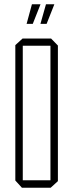

<svg xmlns="http://www.w3.org/2000/svg" viewBox="-20 -882 343 902"><path d="M87 -667V-701H220L252 -668V-667ZM83 0 52 -34V-35H217V0ZM52 -35V-670L86 -701H87V-35ZM217 0V-667H252V-31L218 0ZM170 -770 196 -862H235V-861L199 -770ZM105 -770 130 -862H170V-861L134 -770Z"/></svg>

Font: Foldit ExtraLight
Style: Regular
Weight: 250
Version: Version 1.003